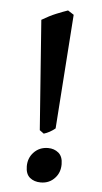

<svg xmlns="http://www.w3.org/2000/svg" viewBox="-47 -612 350 660"><g transform="rotate(5 128.0 -281.5)"><path d="M161.1 -580.1 181.6 -566.9 153.8 -172.4Q135.3 -157.2 114.7 -150.9L100.1 -161.6L72.3 -540Q98.6 -555.7 121.1 -564.9Q143.6 -574.2 161.1 -580.1ZM185.1 -51.3Q185.1 -23.4 168.5 -4.9Q149.4 17.1 118.7 17.1Q96.2 17.1 81.3 4.9Q66.4 -7.3 66.4 -34.2Q66.4 -62.5 84.5 -82Q104 -103 134.3 -103Q155.3 -103 170.2 -90.6Q185.1 -78.1 185.1 -51.3Z"/></g></svg>

Font: Namdhinggo SemiBold
Style: Regular
Weight: 600
Designer: Victor Gaultney
Foundry: SIL International
Version: Version 3.001